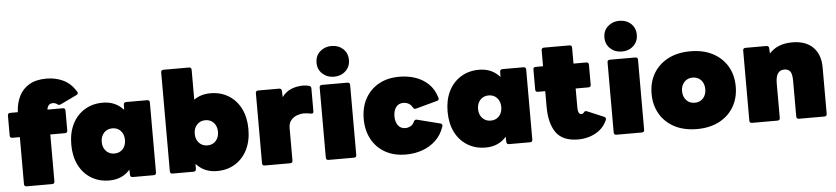

<svg xmlns="http://www.w3.org/2000/svg" viewBox="-46 -1093 6021 1382"><g transform="rotate(-5 2964.0 -402.5)"><path d="M100 0Q82 0 82 -18V-357H28Q10 -357 10 -375V-519Q10 -537 28 -537H83Q86 -602 111 -652.5Q136 -703 185 -731.5Q234 -760 309 -760Q376 -760 430.5 -733.5Q485 -707 522 -647Q531 -632 514 -623L395 -566Q381 -560 370 -570Q357 -580 339 -580Q303 -580 297 -537H408Q426 -537 426 -519V-375Q426 -357 408 -357H302V-18Q302 0 284 0Z M697 10Q623 10 566 -25Q509 -60 477.5 -123Q446 -186 446 -271Q446 -356 477.5 -419Q509 -482 566 -517Q623 -552 697 -552Q790 -552 847 -487L848 -524Q848 -542 867 -542H1018Q1036 -542 1036 -524V-18Q1036 0 1018 0H867Q848 0 848 -18L847 -55Q790 10 697 10ZM750 -180Q788 -180 811 -205.5Q834 -231 834 -271Q834 -311 811 -336.5Q788 -362 750 -362Q713 -362 689.5 -336.5Q666 -311 666 -271Q666 -231 689.5 -205.5Q713 -180 750 -180Z M1475 10Q1382 10 1325 -55L1324 -18Q1324 0 1305 0H1154Q1136 0 1136 -18V-732Q1136 -750 1154 -750H1338Q1356 -750 1356 -732V-516Q1406 -552 1475 -552Q1550 -552 1606.5 -517Q1663 -482 1694.5 -419Q1726 -356 1726 -271Q1726 -186 1694.5 -123Q1663 -60 1606.5 -25Q1550 10 1475 10ZM1422 -180Q1460 -180 1483 -205.5Q1506 -231 1506 -271Q1506 -311 1483 -336.5Q1460 -362 1422 -362Q1385 -362 1361.5 -336.5Q1338 -311 1338 -271Q1338 -231 1361.5 -205.5Q1385 -180 1422 -180Z M1820 0Q1802 0 1802 -18V-524Q1802 -542 1820 -542H1971Q1989 -542 1990 -524L1992 -479Q2020 -517 2059.5 -533Q2099 -549 2147 -549Q2169 -549 2188 -543Q2203 -539 2203 -523V-359Q2203 -338 2183 -343Q2159 -349 2130 -349Q2110 -349 2084.5 -340Q2059 -331 2040.5 -310Q2022 -289 2022 -252V-18Q2022 0 2004 0Z M2373 -593Q2324 -593 2290 -624Q2256 -655 2256 -704Q2256 -754 2290 -784.5Q2324 -815 2373 -815Q2423 -815 2456.5 -784.5Q2490 -754 2490 -704Q2490 -655 2456.5 -624Q2423 -593 2373 -593ZM2281 0Q2263 0 2263 -18V-524Q2263 -542 2281 -542H2465Q2483 -542 2483 -524V-18Q2483 0 2465 0Z M2841 10Q2754 10 2691 -25.5Q2628 -61 2593.5 -124.5Q2559 -188 2559 -271Q2559 -355 2593.5 -418Q2628 -481 2691 -516.5Q2754 -552 2841 -552Q2902 -552 2955.5 -534Q3009 -516 3049 -478Q3089 -440 3108 -378Q3114 -360 3096 -355L2941 -313Q2926 -308 2918 -324Q2906 -345 2889 -353.5Q2872 -362 2853 -362Q2818 -362 2799.5 -336.5Q2781 -311 2781 -271Q2781 -231 2799.5 -205.5Q2818 -180 2853 -180Q2871 -180 2889 -189Q2907 -198 2917 -221Q2925 -237 2940 -233L3106 -191Q3124 -186 3118 -168Q3098 -108 3056 -68.5Q3014 -29 2958.5 -9.5Q2903 10 2841 10Z M3416 10Q3342 10 3285 -25Q3228 -60 3196.5 -123Q3165 -186 3165 -271Q3165 -356 3196.5 -419Q3228 -482 3285 -517Q3342 -552 3416 -552Q3509 -552 3566 -487L3567 -524Q3567 -542 3586 -542H3737Q3755 -542 3755 -524V-18Q3755 0 3737 0H3586Q3567 0 3567 -18L3566 -55Q3509 10 3416 10ZM3469 -180Q3507 -180 3530 -205.5Q3553 -231 3553 -271Q3553 -311 3530 -336.5Q3507 -362 3469 -362Q3432 -362 3408.5 -336.5Q3385 -311 3385 -271Q3385 -231 3408.5 -205.5Q3432 -180 3469 -180Z M4086 10Q3973 10 3925.5 -57Q3878 -124 3878 -245V-357H3825Q3807 -357 3807 -375V-519Q3807 -537 3825 -537H3878V-652Q3878 -670 3896 -670H4080Q4098 -670 4098 -652V-537H4190Q4208 -537 4208 -519V-375Q4208 -357 4190 -357H4098V-221Q4098 -170 4123 -170Q4129 -170 4133.5 -172.5Q4138 -175 4145 -184Q4152 -192 4166 -186L4285 -136Q4302 -129 4293 -109Q4274 -67 4240 -40.5Q4206 -14 4165.5 -2Q4125 10 4086 10Z M4453 -593Q4404 -593 4370 -624Q4336 -655 4336 -704Q4336 -754 4370 -784.5Q4404 -815 4453 -815Q4503 -815 4536.5 -784.5Q4570 -754 4570 -704Q4570 -655 4536.5 -624Q4503 -593 4453 -593ZM4361 0Q4343 0 4343 -18V-524Q4343 -542 4361 -542H4545Q4563 -542 4563 -524V-18Q4563 0 4545 0Z M4943 10Q4850 10 4782 -25.5Q4714 -61 4676.5 -124.5Q4639 -188 4639 -271Q4639 -355 4676.5 -418Q4714 -481 4782 -516.5Q4850 -552 4943 -552Q5036 -552 5104 -516.5Q5172 -481 5209.5 -418Q5247 -355 5247 -271Q5247 -188 5209.5 -124.5Q5172 -61 5104 -25.5Q5036 10 4943 10ZM4943 -180Q4981 -180 5004 -205.5Q5027 -231 5027 -271Q5027 -311 5004 -336.5Q4981 -362 4943 -362Q4906 -362 4882.5 -336.5Q4859 -311 4859 -271Q4859 -231 4882.5 -205.5Q4906 -180 4943 -180Z M5341 0Q5323 0 5323 -18V-524Q5323 -542 5341 -542H5492Q5510 -542 5511 -524L5513 -486Q5572 -552 5679 -552Q5777 -552 5829.5 -499Q5882 -446 5882 -353V-18Q5882 0 5864 0H5680Q5662 0 5662 -18V-275Q5662 -324 5648.5 -343Q5635 -362 5605 -362Q5543 -362 5543 -268V-18Q5543 0 5525 0Z"/></g></svg>

Font: LINE Seed Sans Heavy
Style: Regular
Weight: 900
Designer: LINE VX Design & Dalton Maag Ltd & Sandoll Inc
Foundry: Dalton Maag Ltd
Version: Version 1.003